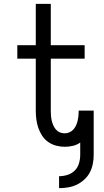

<svg xmlns="http://www.w3.org/2000/svg" viewBox="-20 -755 540 998"><path d="M287 223V161Q309 161 331 154Q353 147 368.5 131.5Q384 116 390.5 94Q397 72 397 50V-14Q380 -2 359 3Q338 8 316 8Q294 8 271.5 2Q249 -4 230.5 -17Q212 -30 199.5 -49Q187 -68 179.5 -89.5Q172 -111 169 -133.5Q166 -156 166 -179V-450H70V-520H166V-735H244V-520H420V-450H244V-179Q244 -166 245 -153Q246 -140 249 -127.5Q252 -115 257 -103.5Q262 -92 270.5 -82Q279 -72 291 -67Q303 -62 316 -62Q329 -62 340.5 -67Q352 -72 360.5 -81Q369 -90 374.5 -101.5Q380 -113 383 -125Q386 -137 387.5 -149.5Q389 -162 389 -174V-180H467V50Q467 73 462.5 96.5Q458 120 447 141Q436 162 418 178.5Q400 195 379 205Q358 215 334.5 219Q311 223 287 223Z"/></svg>

Font: Iosevka Custom
Style: Regular
Weight: 400
Monospace: yes
Designer: Belleve Invis
Foundry: Belleve Invis
Version: Version 32.5.0; ttfautohint (v1.8.4)